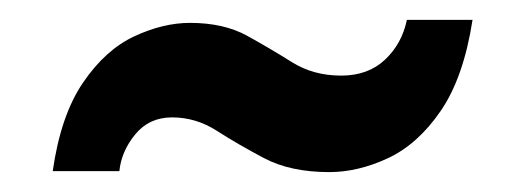

<svg xmlns="http://www.w3.org/2000/svg" viewBox="-20 -458 509 193"><path d="M33 -286Q41 -342 63.5 -375Q86 -408 115 -421.5Q144 -435 171 -435Q205 -435 228.5 -422Q252 -409 273.5 -395.5Q295 -382 323 -382Q350 -382 367 -398Q384 -414 389 -438H455Q446 -380 423 -346.5Q400 -313 370 -299Q340 -285 311 -285Q272 -285 245.5 -299Q219 -313 198 -326.5Q177 -340 153 -340Q130 -340 116 -323Q102 -306 100 -286Z"/></svg>

Font: Mona Sans Condensed
Style: Bold Italic
Weight: 700
Width: 3
Italic angle: -11.7°
Designer: Deni Anggara
Foundry: GitHub
Version: Version 1.001; ttfautohint (v1.8.4.7-5d5b);gftools[0.9.31]